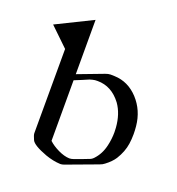

<svg xmlns="http://www.w3.org/2000/svg" viewBox="-125 -769 817 884"><g transform="rotate(20 284.0 -327.5)"><path d="M193.4 -74.2Q212.4 -56.2 242.4 -41.7Q272.5 -27.3 297.4 -26.4Q307.1 -26.4 317.9 -30.3Q334.5 -36.1 351.6 -42.5Q368.7 -48.8 385.7 -55.7Q396.5 -59.1 404.8 -67.9Q434.1 -98.6 444.3 -143.6Q452.1 -177.2 452.1 -210.4Q452.1 -221.7 451.2 -232.4Q446.3 -298.8 414.6 -343.3Q367.7 -405.8 298.8 -405.8Q292.5 -405.8 286.1 -405.3Q275.4 -403.8 261.2 -399.4Q250.5 -395 229.2 -385.7Q208 -376.5 193.4 -371.1ZM193.4 -667V-400.9L319.8 -448.7Q334 -454.1 344.7 -454.1Q357.4 -454.1 364.3 -453.6Q431.6 -451.2 480.5 -398.4Q528.8 -345.7 536.1 -271Q538.1 -251 538.1 -232.4Q538.1 -207.5 534.7 -184.6Q528.8 -144 503.9 -104Q489.3 -81.5 461.4 -60.5Q452.1 -52.7 438 -47.9Q355 -16.6 285.2 8.8Q275.4 12.2 267.6 12.2Q231.9 10.7 193.8 -2.9Q126.5 -27.8 116.7 -49.6Q106.9 -71.3 106.9 -80.1V-121.6L107.4 -493.2L17.1 -580.1Z"/></g></svg>

Font: Caudex
Style: Regular
Weight: 400
Version: Version 1.01